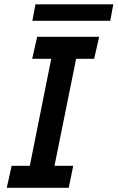

<svg xmlns="http://www.w3.org/2000/svg" viewBox="-20 -895 560 915"><path d="M35.6 -105H122.1L224.1 -614.7H133.3L157.2 -719.7H452.6L428.7 -614.7H342.8L239.7 -105H329.1L307.6 0H12.2ZM148.9 -874.5H520L505.4 -795.9H134.3Z"/></svg>

Font: Reddit Sans Fudge SmBold Italic
Style: Regular
Weight: 600
Italic angle: -11.25°
Designer: Stephen Hutchings
Version: Version 1.013